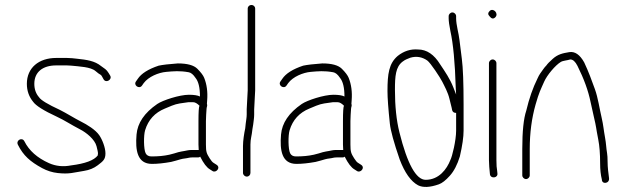

<svg xmlns="http://www.w3.org/2000/svg" viewBox="-20 -714 2519 772"><path d="M88 -377C88 -349.4 96.3 -325.4 113 -305C124 -289.2 155.6 -269.2 208 -245C240.7 -229.9 264.5 -213.1 302.9 -193.3C325.9 -181.5 361.2 -154.2 368.3 -125.6C372.1 -110.5 374 -101.5 374 -98.5C374 -95.5 373.7 -92.3 373 -89C358.3 -69.4 322.6 -56.1 266 -49C234.4 -42.7 204.7 -45.7 177 -58C129.9 -79 96.9 -108.3 78 -146C69.1 -163.8 42.9 -150.1 52 -132C74.1 -87.9 101.7 -64.1 148.9 -38.3C169.1 -27.3 190.3 -20.6 212.5 -18.2C259.9 -13.1 274.5 -20.2 317.9 -26.9C339.2 -30.2 357.6 -37.7 372.9 -49.4C394.6 -66 404 -72.9 404 -97.5C404 -120.8 390.7 -153.9 378.9 -170.6C363.5 -192.7 329.8 -213.1 306 -225C280.9 -237.5 248.2 -258.4 221 -272C172.2 -294.5 144.2 -311.5 137 -323C124.3 -337.5 118 -355.5 118 -377C118 -424 151.4 -451 206 -451H249C255 -451 261 -450.7 267 -450C298.7 -446.5 344.5 -445.4 364.4 -428C372.8 -420.7 379.7 -415.7 385 -413C387 -411.7 389 -409 391 -405L396 -396C405.2 -377.6 432.6 -393.9 423 -410L417 -420C408.1 -435.2 399.7 -438.5 387 -448C360.8 -469.5 329 -473.7 288.5 -478L269.5 -480C263.2 -480.7 256.3 -481 249 -481H206C136.2 -481 88 -441.5 88 -377Z M591 -55C613 -55 638.7 -57.7 668 -63L687 -68C700.6 -71.7 710 -75.5 724.5 -77C736.2 -78.2 740.7 -81 752 -81H777C779.7 -81 782.3 -82 785 -84C798.4 -57.2 811.4 -40.2 824 -33L835 -26C849 -17.6 869.2 -40.5 850 -52L839 -59C834.3 -61.7 829 -67.8 823 -77.5C810.9 -97 808 -102.8 808 -133V-227C808 -241.9 809.7 -264 810.5 -276.5C811.1 -286.1 815 -288 812 -297C812.7 -301.7 813 -306.3 813 -311C815.6 -344.5 811.6 -374.5 801 -401C797 -411 787.8 -423.2 773.5 -437.5C759.2 -451.8 733 -459 695 -459C660 -456.5 634.3 -453.5 618 -450C576.3 -436.1 548.3 -418.4 534 -397L527 -387C515 -371 540.3 -354 551 -370L558 -380C577 -405.4 617 -422.3 648.5 -425C678.4 -427.6 702 -430.1 738.8 -423.5C748 -421.9 757.1 -414.4 766 -401C778 -386.6 784 -361.6 784 -326C774.7 -330.7 759.8 -333 739.5 -333C701.8 -333 634 -310.8 612.3 -295.9C560.6 -260.4 532.9 -219.5 529 -173C523.7 -109.9 531.7 -55 591 -55ZM778 -227V-133C778 -125 778.3 -117.7 779 -111H753.2C745.1 -111 738.8 -110.5 734.5 -109.5C713.5 -104.7 707.3 -106.1 680 -97L661 -92C639.1 -87.1 615.9 -85 589 -85C577.7 -85 569.8 -89.3 565.5 -98C557.6 -113.8 557 -169.3 563.5 -190.5C576.1 -232 602.6 -261 643 -277.5C650.3 -280.5 659.6 -284.3 670.7 -289C692.5 -298.1 712.7 -299.5 737 -303H757C764.3 -303 772.7 -298.3 782 -289C779.3 -283.7 778 -263 778 -227Z M972.5 -4C980.9 -4 987 -10.8 987 -19V-132.9C987 -156.6 992.1 -165.7 995 -195L998 -213C999.3 -225.8 1002 -239.2 1002 -253V-274L1006 -351V-679C1006 -687.8 999.5 -694 991 -694C982.5 -694 976 -687.8 976 -679V-351L972 -275V-254C972 -241 969.3 -229.5 968 -217L966 -198C961.8 -179 957 -148.1 957 -127V-19C957 -10.8 964.2 -4 972.5 -4Z M1172 -55C1194 -55 1219.7 -57.7 1249 -63L1268 -68C1281.6 -71.7 1291 -75.5 1305.5 -77C1317.2 -78.2 1321.7 -81 1333 -81H1358C1360.7 -81 1363.3 -82 1366 -84C1379.4 -57.2 1392.4 -40.2 1405 -33L1416 -26C1430 -17.6 1450.2 -40.5 1431 -52L1420 -59C1415.3 -61.7 1410 -67.8 1404 -77.5C1391.9 -97 1389 -102.8 1389 -133V-227C1389 -241.9 1390.7 -264 1391.5 -276.5C1392.1 -286.1 1396 -288 1393 -297C1393.7 -301.7 1394 -306.3 1394 -311C1396.6 -344.5 1392.6 -374.5 1382 -401C1378 -411 1368.8 -423.2 1354.5 -437.5C1340.2 -451.8 1314 -459 1276 -459C1241 -456.5 1215.3 -453.5 1199 -450C1157.3 -436.1 1129.3 -418.4 1115 -397L1108 -387C1096 -371 1121.3 -354 1132 -370L1139 -380C1158 -405.4 1198 -422.3 1229.5 -425C1259.4 -427.6 1283 -430.1 1319.8 -423.5C1329 -421.9 1338.1 -414.4 1347 -401C1359 -386.6 1365 -361.6 1365 -326C1355.7 -330.7 1340.8 -333 1320.5 -333C1282.8 -333 1215 -310.8 1193.3 -295.9C1141.6 -260.4 1113.9 -219.5 1110 -173C1104.7 -109.9 1112.7 -55 1172 -55ZM1359 -227V-133C1359 -125 1359.3 -117.7 1360 -111H1334.2C1326.1 -111 1319.8 -110.5 1315.5 -109.5C1294.5 -104.7 1288.3 -106.1 1261 -97L1242 -92C1220.1 -87.1 1196.9 -85 1170 -85C1158.7 -85 1150.8 -89.3 1146.5 -98C1138.6 -113.8 1138 -169.3 1144.5 -190.5C1157.1 -232 1183.6 -261 1224 -277.5C1231.3 -280.5 1240.6 -284.3 1251.7 -289C1273.5 -298.1 1293.7 -299.5 1318 -303H1338C1345.3 -303 1353.7 -298.3 1363 -289C1360.3 -283.7 1359 -263 1359 -227Z M1799 -664C1791.1 -664 1784 -656.9 1784 -649V-640C1784 -629.3 1786.3 -612.3 1791 -589C1802.3 -537.9 1809.5 -461.6 1812.5 -360C1812.8 -348.7 1813.3 -340 1814 -334C1812 -338.7 1808.2 -348.2 1802.7 -362.8C1789.6 -396.7 1769.5 -425.8 1750 -455C1725.4 -495 1695.7 -515 1661 -515C1631.1 -517.5 1603.8 -508.8 1579 -489C1543.9 -458.9 1538 -417.7 1538 -347.6C1538 -320.6 1541.2 -277.2 1547.5 -217.1C1550.6 -188.5 1563.7 -140.5 1587 -73C1607.4 -19.3 1632.1 15.4 1661 31C1681 41 1708.9 39.7 1744.5 27.1C1757.6 22.5 1772.4 10.9 1788.9 -7.6C1805.5 -26.1 1818.8 -51.9 1829 -85C1839 -128.3 1844 -163 1844 -189V-293C1844 -380.3 1841.7 -441.7 1837 -477C1832.3 -512.3 1829.2 -537.7 1827.5 -553C1824.7 -578.9 1814 -614.1 1814 -640V-649C1814 -656.9 1806.9 -664 1799 -664ZM1814 -260V-189C1814 -148.9 1798 -83.9 1791 -71C1776.7 -33.7 1744.8 9 1691.5 9C1653 9 1617.8 -54.7 1586 -182C1574 -230 1568 -287.1 1568 -353.2C1568 -407.7 1570.8 -444.9 1598.5 -466C1610.8 -475.4 1617 -476.4 1630 -482C1654.4 -489 1677 -485.2 1697.9 -470.8C1711.2 -461.5 1750.4 -401.2 1758 -386C1767 -368.1 1781.3 -342.3 1787.3 -316.2C1791.1 -299.4 1794 -287.7 1796 -281L1798 -271C1800 -263.7 1805.3 -260 1814 -260Z M1946 -460V-70C1946 -61.3 1946.4 -52.4 1947.2 -43.2L1950 -13C1953.2 6.1 1983.1 1.7 1980 -17L1979 -27C1977 -37 1976 -51.3 1976 -70V-460C1976 -467.9 1968.9 -475 1961 -475C1953.1 -475 1946 -467.9 1946 -460ZM1948.8 -669.8C1941.6 -662.6 1941.3 -655.7 1948 -649C1956 -638.3 1963.8 -636.8 1971.5 -644.5C1986.7 -659.7 1963.2 -684.2 1948.8 -669.8Z M2095 6C2102.9 6 2110 -1.1 2110 -9V-115C2110 -179.2 2117.9 -238.9 2133.6 -294.1C2147.8 -343.9 2153.6 -352.8 2168.1 -385.9C2179.3 -411.5 2212.8 -451.7 2235 -465C2244.2 -470.5 2260.8 -470.9 2273 -475C2283.7 -475 2293.3 -466.3 2302 -449C2327.8 -397.4 2345.3 -349.3 2354.4 -304.7C2357.9 -287.2 2362.3 -267.7 2367.4 -246.2C2379.2 -196.5 2374.9 -206.7 2385.5 -153C2390.5 -127.6 2393 -95.6 2393 -57C2393 -32.3 2395.3 -10.7 2400 8C2400 28.3 2431.8 24.8 2428.8 2C2426.5 -15.8 2423 -40.7 2423 -64.2C2423 -78.9 2422.3 -90.1 2421 -97.7C2417.2 -119.4 2417.5 -135.4 2412.9 -160.2C2407.5 -189 2405.9 -212 2399.5 -239C2390.6 -276.4 2384.5 -321.1 2372 -355.5C2359.3 -390.5 2347.2 -424.4 2329 -463C2311.6 -494.3 2291.6 -508 2269 -504.4C2242.1 -500 2222.8 -495.7 2202.5 -477.4C2189.5 -465.8 2181 -457 2177 -451C2172.3 -446.3 2168.2 -441.3 2164.5 -436C2155.5 -422.9 2148.3 -415.1 2141 -398C2122.6 -361.1 2107.6 -318.1 2096 -269C2085.3 -237 2080 -185.7 2080 -115V-9C2080 -1.1 2087.1 6 2095 6Z"/></svg>

Font: MewTooHand
Style: Regular
Weight: 400
Designer: Mew Too, Robert Jablonski
Version: Version 0.77